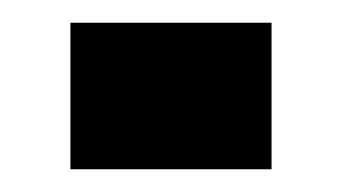

<svg xmlns="http://www.w3.org/2000/svg" viewBox="-20 -149 301 169"><path d="M42 0V-129H219V0Z"/></svg>

Font: Big Shoulders Text ExtraBold
Style: Regular
Weight: 800
Designer: Patric King
Foundry: XO Type Co
Version: Version 1.000; ttfautohint (v1.8.2)